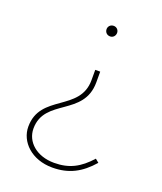

<svg xmlns="http://www.w3.org/2000/svg" viewBox="-131 -575 739 874"><g transform="rotate(20 238.0 -138.0)"><path d="M269 -438C284 -438 294 -450 294 -464C294 -477 284 -489 269 -489C253 -489 243 -477 243 -464C243 -450 253 -438 269 -438ZM226 213C305 213 362 183 416 121L399 107C348 164 299 190 226 190C141 190 85 139 85 75C85 -72 282 -54 282 -220V-272H258V-222C258 -68 60 -84 60 75C60 147 124 213 226 213Z"/></g></svg>

Font: Glow Sans SC Normal Thin
Style: Regular
Weight: 100
Designer: Ryoko NISHIZUKA (kana, bopomofo & ideographs); Paul D. Hunt (Latin, Greek & Cyrillic); Sandoll Communications, Soo-young
Version: Version 0.93